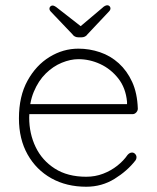

<svg xmlns="http://www.w3.org/2000/svg" viewBox="-20 -700 596 730"><path d="M308 10Q233 10 175.5 -22Q118 -54 85 -112.5Q52 -171 52 -250Q52 -334 84.5 -393Q117 -452 168.5 -483.5Q220 -515 278 -515Q320 -515 360 -501.5Q400 -488 431.5 -459.5Q463 -431 482.5 -388.5Q502 -346 504 -287Q504 -279 498 -272.5Q492 -266 484 -266H76L70 -304H473L463 -295V-313Q458 -366 429.5 -402Q401 -438 361 -456.5Q321 -475 278 -475Q248 -475 215 -461.5Q182 -448 154 -420.5Q126 -393 108.5 -351Q91 -309 91 -253Q91 -192 115.5 -141Q140 -90 188.5 -59Q237 -28 308 -28Q342 -28 372 -39.5Q402 -51 426 -70Q450 -89 465 -111Q473 -120 482 -120Q489 -120 494 -114.5Q499 -109 499 -102Q499 -95 495 -90Q464 -50 415.5 -20Q367 10 308 10ZM279 -558Q263 -558 255 -570L174 -655Q168 -661 168 -667Q168 -672 171.5 -675.5Q175 -679 180 -679Q187 -679 199 -669L290 -598L279 -594L369 -670Q374 -675 379 -677.5Q384 -680 388 -680Q393 -680 396.5 -676.5Q400 -673 400 -668Q400 -665 398.5 -662Q397 -659 394 -656L313 -570Q305 -558 289 -558Z"/></svg>

Font: Quicksand Light Light
Style: Regular
Weight: 300
Version: Version 3.006